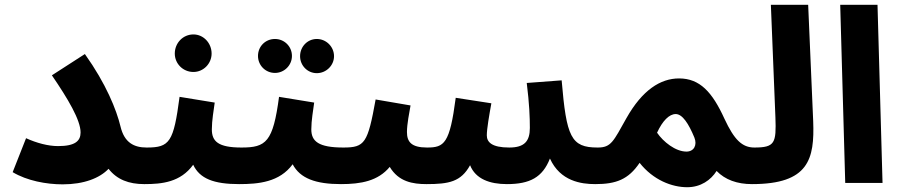

<svg xmlns="http://www.w3.org/2000/svg" viewBox="-20 -765 3767 803"><path d="M223 -154C181 -154 133 -167 89 -187L33 -45C93 -9 174 6 242 6C331 6 397 -20 434 -59C469 -14 519 5 583 5C643 5 673 -27 673 -73C673 -115 650 -148 593 -148C541 -148 500 -168 484 -236C467 -306 424 -414 335 -539L197 -450C264 -352 317 -263 317 -211C317 -176 295 -154 223 -154Z M789 -464C831 -464 865 -499 865 -541C865 -585 831 -621 789 -621C745 -621 711 -585 711 -541C711 -499 745 -464 789 -464Z M584 5C658 5 735 -3 788 -76C815 -18 874 5 980 5C1039 5 1069 -27 1069 -73C1069 -115 1046 -148 990 -148C892 -148 866 -174 866 -224C866 -261 874 -306 878 -336L731 -360C706 -171 690 -148 594 -148Z M1130 -460C1169 -460 1201 -492 1201 -531C1201 -571 1169 -602 1130 -602C1090 -602 1059 -571 1059 -531C1059 -492 1090 -460 1130 -460ZM1305 -459C1344 -459 1377 -491 1377 -530C1377 -570 1344 -602 1305 -602C1266 -602 1235 -570 1235 -530C1235 -491 1266 -459 1305 -459Z M980 5C1061 5 1149 -3 1204 -78C1235 -19 1300 5 1406 5C1465 5 1495 -27 1495 -73C1495 -115 1472 -148 1416 -148C1312 -148 1282 -174 1282 -224C1282 -261 1290 -306 1294 -336L1147 -360C1122 -171 1093 -148 990 -148Z M1406 5C1490 5 1561 -8 1610 -67C1647 -5 1706 5 1764 5C1858 5 1908 -5 1946 -74C1969 -16 2029 5 2100 5C2196 5 2249 -23 2280 -102C2323 -7 2411 5 2469 5C2529 5 2559 -27 2559 -73C2559 -115 2536 -148 2479 -148C2368 -148 2349 -192 2329 -429L2183 -418C2194 -330 2196 -274 2196 -230C2196 -174 2173 -148 2110 -148C2036 -148 2016 -171 2016 -199C2016 -226 2026 -283 2035 -333L1886 -356C1861 -164 1838 -148 1766 -148C1700 -148 1682 -172 1682 -213C1682 -246 1692 -295 1697 -324L1551 -349C1518 -166 1506 -148 1416 -148Z M2470 5C2556 5 2608 -14 2655 -84C2712 -12 2790 18 2854 18C2911 18 2953 -12 2977 -50C3013 -13 3063 5 3125 5C3183 5 3215 -27 3215 -73C3215 -115 3192 -148 3135 -148C3084 -148 3051 -180 3010 -268C2959 -380 2907 -437 2820 -437C2742 -437 2666 -388 2600 -271C2545 -173 2536 -148 2480 -148ZM2728 -210C2751 -260 2779 -288 2806 -288C2834 -288 2860 -248 2884 -190C2897 -158 2882 -131 2851 -131C2805 -131 2754 -172 2728 -210Z M3125 5C3363 5 3387 -100 3381 -258L3360 -745H3204L3223 -274C3227 -167 3221 -148 3135 -148Z M3515 0H3671L3650 -745H3494Z"/></svg>

Font: Noto Sans Arabic ExtBd
Style: Regular
Weight: 800
Designer: Monotype Design Team, Nadine Chahine, Nizar Qandah and Khaled Hosny
Foundry: Monotype Imaging Inc.
Version: Version 2.012